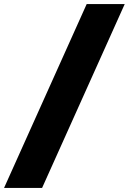

<svg xmlns="http://www.w3.org/2000/svg" viewBox="-89 -825 636 949"><path d="M119 104H-69L339.5 -805H527.5Z"/></svg>

Font: Argentum Sans Black
Style: Italic
Weight: 900
Italic angle: -11°
Designer: Julieta Ulanovsky (font), Cristiano Sobral (main changes and remaster)
Foundry: Julieta Ulanovsky (font), Cristiano Sobral (main changes and remaster)
Version: Version 2.007;June 15, 2022;FontCreator 14.0.0.2814 64-bit; 